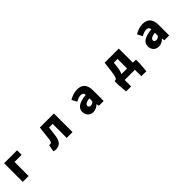

<svg xmlns="http://www.w3.org/2000/svg" viewBox="428 -2225 4144 4144"><g transform="rotate(-45 2500.0 -153.0)"><path d="M72 -529V40H250V-390H467V-529Z M1076 54C1189 54 1253 -18 1272 -145C1284 -226 1293 -309 1303 -390H1413V40H1591V-529H1162C1149 -418 1138 -305 1124 -195C1116 -136 1094 -115 1064 -115C1053 -115 1044 -117 1035 -119L1006 41C1028 49 1049 54 1076 54Z M2216 54C2279 54 2332 25 2379 -17H2384L2396 40H2541V-283C2541 -461 2458 -543 2311 -543C2222 -543 2141 -513 2066 -468L2128 -351C2185 -383 2232 -401 2277 -401C2335 -401 2359 -374 2363 -328C2141 -304 2047 -239 2047 -119C2047 -24 2111 54 2216 54ZM2216 -133C2216 -173 2252 -206 2363 -220V-129C2337 -101 2313 -84 2277 -84C2240 -84 2216 -100 2216 -133Z M3267 -266 3280 -390H3394V-99H3221C3243 -141 3259 -196 3267 -266ZM3011 18 3029 237H3182V40H3494V237H3647L3664 18V-99H3572V-529H3139L3113 -307C3094 -148 3075 -114 3048 -99H3011Z M4216 54C4279 54 4332 25 4379 -17H4384L4396 40H4541V-283C4541 -461 4458 -543 4311 -543C4222 -543 4141 -513 4066 -468L4128 -351C4185 -383 4232 -401 4277 -401C4335 -401 4359 -374 4363 -328C4141 -304 4047 -239 4047 -119C4047 -24 4111 54 4216 54ZM4216 -133C4216 -173 4252 -206 4363 -220V-129C4337 -101 4313 -84 4277 -84C4240 -84 4216 -100 4216 -133Z"/></g></svg>

Font: コーポレート・ロゴ ver3 Bold
Style: Regular
Weight: 700
Designer: [KANA_main] LOGOTYPE.JP [Source Han Sans] Ryoko NISHIZUKA 西塚涼子 (kana, bopomofo & ideographs); Paul D. Hunt (Latin, Greek
Version: Version 12.001;FEAKit 1.0